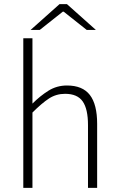

<svg xmlns="http://www.w3.org/2000/svg" viewBox="-20 -903 568 923"><path d="M92 0V-719H136V-511V-405Q173 -442 213 -467Q253 -492 302 -492Q377 -492 412 -446.5Q447 -401 447 -308V0H403V-302Q403 -379 377.5 -415.5Q352 -452 293 -452Q250 -452 215.5 -429.5Q181 -407 136 -362V0ZM127 -759 266 -883H302L441 -759H397L286 -847H282L171 -759Z"/></svg>

Font: Source Sans 3 Light
Style: Regular
Weight: 300
Designer: Paul D. Hunt
Foundry: Adobe
Version: Version 3.052;hotconv 1.1.0;makeotfexe 2.6.0